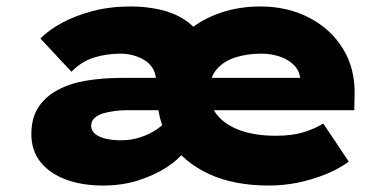

<svg xmlns="http://www.w3.org/2000/svg" viewBox="-20 -564 1203 594"><path d="M299 10Q234 10 184 -8.5Q134 -27 105.5 -62.5Q77 -98 77 -149Q77 -198 98 -231Q119 -264 157.5 -285Q196 -306 247 -314.5Q298 -323 357 -323H915L909 -301V-320Q907 -344 890.5 -361.5Q874 -379 847 -388.5Q820 -398 788 -398Q745 -398 708.5 -386.5Q672 -375 650 -349Q628 -323 628 -281Q628 -235 654.5 -205Q681 -175 726.5 -159.5Q772 -144 833 -144Q884 -144 919.5 -155Q955 -166 980 -182L1059 -64Q1026 -40 985.5 -24Q945 -8 901.5 1Q858 10 812 10Q704 10 627 -25.5Q550 -61 508.5 -123.5Q467 -186 467 -266Q467 -329 492 -380Q517 -431 561 -468Q605 -505 662.5 -524.5Q720 -544 785 -544Q870 -544 937 -509Q1004 -474 1041.5 -412.5Q1079 -351 1077 -270L1076 -223H368Q353 -223 334 -220.5Q315 -218 298.5 -213Q282 -208 272 -198.5Q262 -189 262 -175Q262 -160 274 -150Q286 -140 307 -135Q328 -130 352 -130Q387 -130 415 -139.5Q443 -149 463 -162.5Q483 -176 493 -188L550 -95Q532 -70 495 -46Q458 -22 408 -6Q358 10 299 10ZM463 -245V-311Q463 -334 454 -350Q445 -366 430 -376Q415 -386 395 -392Q375 -398 353 -398Q310 -398 271 -386Q232 -374 201 -342L105 -445Q132 -472 173 -494Q214 -516 267.5 -530Q321 -544 385 -544Q431 -544 474 -534.5Q517 -525 551 -503Q585 -481 605 -445.5Q625 -410 625 -358V-246Z"/></svg>

Font: Lexend Giga ExtraBold
Style: Regular
Weight: 800
Designer: Bonnie Shaver-Troup, Thomas Jockin
Foundry: Lexend
Version: Version 1.007